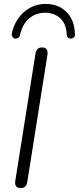

<svg xmlns="http://www.w3.org/2000/svg" viewBox="-20 -953 402 979"><path d="M85 6Q69 6 62 -3.5Q55 -13 58 -31L161 -680Q164 -696 172 -703.5Q180 -711 195 -711Q211 -711 217.5 -702Q224 -693 222 -674L119 -25Q117 -10 109 -2Q101 6 85 6ZM57 -756Q48 -758 43 -766Q38 -774 41 -786Q58 -855 105 -894Q152 -933 213 -933Q278 -933 319 -892Q360 -851 362 -780Q363 -770 358 -764Q353 -758 343 -756Q337 -756 332 -758Q327 -760 324 -764.5Q321 -769 320 -776Q319 -829 288.5 -858.5Q258 -888 210 -888Q162 -888 128 -858.5Q94 -829 82 -775Q81 -769 77.5 -764.5Q74 -760 69 -758Q64 -756 57 -756Z"/></svg>

Font: Nunito ExtraLight Light
Style: Italic
Weight: 300
Italic angle: -9°
Version: Version 3.602